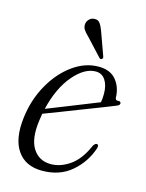

<svg xmlns="http://www.w3.org/2000/svg" viewBox="-99 -675 566 744"><g transform="rotate(15 184.5 -302.5)"><path d="M326 -130Q306 -71.5 259.2 -31.8Q212.5 8 142 8Q75.5 8 43 -39Q10.5 -86 21 -172Q30 -246 64 -306.5Q98 -367 147.5 -402.8Q197 -438.5 251 -438.5Q298 -438.5 321.5 -409.8Q345 -381 346 -339.5Q346.5 -328.5 357.5 -330Q366.5 -331 368.5 -324.5Q371 -316 357 -310.5Q340 -303.5 305.8 -290.2Q271.5 -277 230.2 -261Q189 -245 150.5 -230Q112 -215 86.5 -205.5Q84 -191 82 -176Q72 -102 96.5 -63.8Q121 -25.5 168.5 -25.5Q207.5 -25.5 245 -51.8Q282.5 -78 307.5 -136Q315 -148 321.5 -147Q331 -146 326 -130ZM245 -417.5Q200 -417.5 156 -365.8Q112 -314 91 -226.5Q119 -237.5 157.5 -252.8Q196 -268 233.2 -283Q270.5 -298 294.5 -307.5Q297.5 -320.5 297.5 -342Q297.5 -375.5 283.8 -396.5Q270 -417.5 245 -417.5ZM224 -573.5 257 -482Q260 -474.5 255.5 -471Q250 -466.5 245 -471.5L181 -540.5Q168.5 -552 161.8 -562.5Q155 -573 157 -586.5Q158.5 -596 166.5 -604.2Q174.5 -612.5 187 -613Q201.5 -614 209.2 -603.5Q217 -593 224 -573.5Z"/></g></svg>

Font: Fraunces 144pt S050 Light
Style: Italic
Weight: 300
Italic angle: -16°
Version: Version 1.000; ttfautohint (v1.8.3)